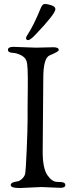

<svg xmlns="http://www.w3.org/2000/svg" viewBox="-20 -946 368 967"><path d="M111 -755C111 -747.7 114.7 -744 122 -744C129.3 -744 142.7 -754.3 162 -775C226.7 -843 259 -884.7 259 -900C259 -908.7 252.2 -915.2 238.5 -919.5C224.8 -923.8 214 -926 206 -926C198 -926 191.3 -919.7 186 -907C162 -847.7 139.3 -802 118 -770C113.3 -763.3 111 -758.3 111 -755ZM119 -402V-345C119 -313.7 117.5 -262.5 114.5 -191.5C111.5 -120.5 108.8 -80.2 106.5 -70.5C104.2 -60.8 98.7 -52.2 90 -44.5C81.3 -36.8 73 -32.7 65 -32C44.3 -29.3 34 -23.3 34 -14C34 -4 49 1 79 1L189 -4L284 0C300.7 0 309 -4.7 309 -14C309 -19.3 306.7 -23.2 302 -25.5C297.3 -27.8 292.7 -29 288 -29L268 -30C250.7 -30 234.2 -41.3 218.5 -64C202.8 -86.7 195 -126 195 -182L198 -552C198 -620 208.7 -658.3 230 -667C260.7 -679.7 276 -688.7 276 -694C276 -703.3 267 -708 249 -708L161 -706L48 -710C29.3 -710 20 -705.2 20 -695.5C20 -685.8 27.7 -680.7 43 -680C58.3 -679.3 73.8 -674.7 89.5 -666C105.2 -657.3 114.2 -644.2 116.5 -626.5C118.8 -608.8 120 -585.3 120 -556V-510Z"/></svg>

Font: Sorts Mill Goudy
Style: Regular
Weight: 400
Version: Version 003.101